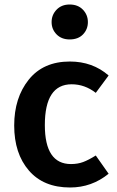

<svg xmlns="http://www.w3.org/2000/svg" viewBox="-20 -817 518 852"><path d="M291 15Q173 15 108 -60.5Q43 -136 43 -260Q43 -383 107.5 -463.5Q172 -544 290 -544Q391 -544 462 -482L405 -405Q356 -443 298 -443Q179 -443 179 -262Q179 -89 295 -89Q325 -89 349 -98Q373 -107 405 -127L462 -46Q387 15 291 15ZM289 -642Q253 -642 231 -664.5Q209 -687 209 -719Q209 -751 231 -774Q253 -797 289 -797Q326 -797 348 -774Q370 -751 370 -719Q370 -687 348.5 -664.5Q327 -642 289 -642Z"/></svg>

Font: Trujillo Medium
Style: Regular
Weight: 500
Designer: Fira Sans original fonts by bBox Type GmbH, Carrois Corporate GbR, & Edenspiekermann AG / Changes by Cristiano Sobral
Foundry: Fira Sans original fonts by bBox Type GmbH, Carrois Corporate GbR, & Edenspiekermann AG / Changes by Cristiano Sobral
Version: Version 4.301;October 17, 2021;FontCreator 14.0.0.2814 64-bi